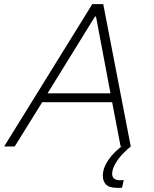

<svg xmlns="http://www.w3.org/2000/svg" viewBox="-39 -708 746 928"><path d="M-19 0 407 -688H460L593 0H544L503 -214H165L32 0ZM191 -257H495L425 -628H420ZM529 200Q489 200 473.5 184Q458 168 458 142Q458 104 485.5 64Q513 24 562 -10L593 0Q575 14 553.5 36.5Q532 59 517.5 85Q503 111 503 133Q503 146 512 154.5Q521 163 542 163Q545 163 548.5 163Q552 163 559 162L551 199Q545 200 540.5 200Q536 200 529 200Z"/></svg>

Font: Saira ExtraLight
Style: Italic
Weight: 200
Italic angle: -12°
Designer: Hector Gatti with collaboration of the Omnibus-Type team
Foundry: Omnibus-Type
Version: Version 1.100; ttfautohint (v1.8.3)